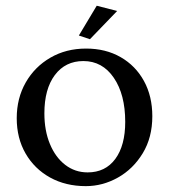

<svg xmlns="http://www.w3.org/2000/svg" viewBox="-20 -634 582 661"><path d="M275.4 6.8Q206.1 6.8 152.3 -22.9Q98.6 -52.7 68.1 -105.5Q37.6 -158.2 37.6 -227.1Q37.6 -295.9 68.6 -350.1Q99.6 -404.3 153.6 -435.5Q207.5 -466.8 276.4 -466.8Q343.8 -466.8 395.3 -437.3Q446.8 -407.7 475.6 -355.2Q504.4 -302.7 504.4 -233.9Q504.4 -160.6 471.4 -106.4Q438.5 -52.2 386 -22.7Q333.5 6.8 275.4 6.8ZM281.7 -40.5Q342.8 -40.5 377 -86.9Q411.1 -133.3 411.1 -214.4Q411.1 -308.6 371.8 -366.2Q332.5 -423.8 267.1 -423.8Q205.1 -423.8 168.9 -375.7Q132.8 -327.6 132.8 -243.7Q132.8 -184.1 151.9 -138.2Q170.9 -92.3 204.6 -66.4Q238.3 -40.5 281.7 -40.5ZM289.6 -499 251.5 -511.7 313 -614.3 383.3 -596.2Z"/></svg>

Font: Lateef
Style: Regular
Weight: 400
Designer: SIL International
Foundry: SIL International
Version: Version 4.200